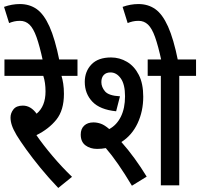

<svg xmlns="http://www.w3.org/2000/svg" viewBox="-22 -916 989 949"><path d="M334 -42 266 13Q219 -36 178.5 -85.5Q138 -135 107.5 -177.5Q77 -220 60 -248Q43 -277 36.5 -297Q30 -317 30 -335Q30 -357 44.5 -375.5Q59 -394 91 -394Q130 -394 159 -354Q203 -391 203 -464Q203 -508 192 -541H0V-622H361V-541H282Q287 -525 290.5 -502.5Q294 -480 294 -452Q294 -371 256.5 -324.5Q219 -278 158 -248Q191 -200 238 -144.5Q285 -89 334 -42Z M190 -615Q174 -689 158.5 -732.5Q143 -776 123.5 -794.5Q104 -813 77 -813Q61 -813 48 -810Q35 -807 23 -802L-2 -882Q37 -896 76 -896Q124 -896 159.5 -871Q195 -846 222.5 -785Q250 -724 272 -615Z M458 -180Q424 -180 400.5 -197.5Q377 -215 377 -251Q377 -279 394 -295Q411 -311 440 -311Q458 -311 476.5 -304.5Q495 -298 518 -278Q555 -298 575.5 -339.5Q596 -381 596 -440Q596 -499 575 -528.5Q554 -558 524 -558Q503 -558 491 -545.5Q479 -533 479 -510Q479 -486 497 -464.5Q515 -443 571 -440L552 -366Q472 -374 434.5 -413.5Q397 -453 397 -511Q397 -563 430 -597.5Q463 -632 527 -632Q569 -632 605.5 -610.5Q642 -589 664 -546Q686 -503 686 -438Q686 -366 658 -306.5Q630 -247 578 -214Q611 -177 643 -133Q675 -89 703 -43L630 2Q559 -117 501 -184Q480 -180 458 -180ZM864 -541V0H773V-541H708V-622H947V-541Z M776 -615Q760 -689 744.5 -732.5Q729 -776 709.5 -794.5Q690 -813 663 -813Q647 -813 634 -810Q621 -807 609 -802L584 -882Q623 -896 662 -896Q710 -896 745.5 -871Q781 -846 808.5 -785Q836 -724 858 -615Z"/></svg>

Font: Noto Sans Condensed Medium
Style: Italic
Weight: 500
Width: 3
Italic angle: -12°
Designer: Monotype Design Team
Foundry: Monotype Imaging Inc.
Version: Version 2.013; ttfautohint (v1.8.4.7-5d5b)